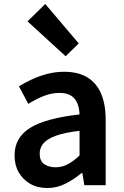

<svg xmlns="http://www.w3.org/2000/svg" viewBox="-20 -929 623 963"><path d="M217 14Q168 14 131.5 -7Q95 -28 74 -64.5Q53 -101 53 -149Q53 -239 131 -287.5Q209 -336 379 -355Q378 -385 368.5 -409.5Q359 -434 337.5 -448.5Q316 -463 279 -463Q237 -463 198 -447Q159 -431 122 -408L75 -496Q106 -515 141.5 -531.5Q177 -548 217.5 -558.5Q258 -569 302 -569Q372 -569 418 -541Q464 -513 487 -459.5Q510 -406 510 -329V0H403L393 -61H389Q352 -30 309 -8Q266 14 217 14ZM259 -90Q292 -90 320.5 -105.5Q349 -121 379 -149V-273Q304 -264 260 -248Q216 -232 197.5 -209.5Q179 -187 179 -159Q179 -122 201.5 -106Q224 -90 259 -90ZM309 -647 118 -822 207 -909 375 -711Z"/></svg>

Font: Noto Sans HK SemiBold
Style: Regular
Weight: 600
Version: Version 2.004-H2;hotconv 1.0.118;makeotfexe 2.5.65603